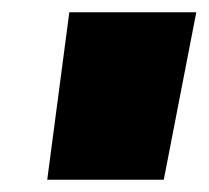

<svg xmlns="http://www.w3.org/2000/svg" viewBox="-20 -720 340 313"><path d="M57 -427 93 -700H300L247 -427Z"/></svg>

Font: Georama Expanded Black
Style: Italic
Weight: 900
Width: 7
Italic angle: -9°
Designer: Jean-Baptiste Levee
Foundry: Production Type
Version: Version 1.000